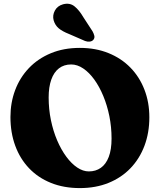

<svg xmlns="http://www.w3.org/2000/svg" viewBox="-20 -971 841 1011"><path d="M400.2 -718.8Q483.6 -718.8 551.1 -691.5Q618.7 -664.2 666.7 -615Q714.7 -565.8 740.5 -499Q766.4 -432.3 766.4 -353.4Q766.4 -271.9 740.8 -203.7Q715.2 -135.5 667.3 -85.5Q619.4 -35.5 551.9 -8.1Q484.4 19.4 400.6 19.4Q316 19.4 248.5 -7.8Q180.9 -34.9 133.2 -84.9Q85.5 -134.9 60.3 -203.5Q35 -272.1 35 -355Q35 -430.8 59.9 -496.8Q84.8 -562.7 132.2 -612.5Q179.6 -662.3 247.3 -690.5Q315 -718.8 400.2 -718.8ZM567.4 -241.6Q567.4 -302 555.9 -359.2Q544.3 -416.3 523.8 -465.7Q503.3 -515.1 476.4 -552.3Q449.5 -589.4 418.3 -610.5Q387.1 -631.6 354.8 -631.6Q316.9 -631.6 290.3 -611.1Q263.8 -590.6 250 -551.7Q236.2 -512.8 236.2 -458Q236.2 -396.2 248.1 -338.5Q260 -280.9 281 -231.7Q302.1 -182.6 329.1 -146Q356.1 -109.4 386.6 -88.9Q417.2 -68.4 447.8 -68.4Q484.2 -68.4 511.1 -87.4Q538 -106.4 552.7 -144.9Q567.4 -183.3 567.4 -241.6ZM419 -880.2 467.4 -805.9Q473.9 -794.1 476.6 -782.9Q479.4 -771.8 472.1 -762Q465.3 -753.5 452.6 -752Q439.9 -750.6 427.8 -755.3L344.1 -791.7Q307.7 -806 288.8 -822.2Q269.9 -838.4 262.5 -863.9Q255.4 -890 268.8 -915Q282.1 -940.1 311.9 -948.4Q347.5 -957.7 372.5 -937.5Q397.5 -917.3 419 -880.2Z"/></svg>

Font: Fraunces SuperSoft 9pt
Style: Regular
Weight: 900
Version: Version 1.000;[b76b70a41]